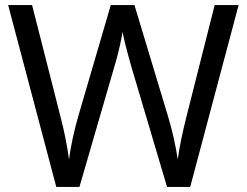

<svg xmlns="http://www.w3.org/2000/svg" viewBox="-20 -734 970 754"><path d="M917 -714 727 0H636L497 -468Q489 -497 481 -526Q473 -555 468 -577.5Q463 -600 461 -609Q460 -596 450.5 -553.5Q441 -511 427 -465L292 0H201L12 -714H106L217 -278Q229 -232 237.5 -189Q246 -146 251 -108Q256 -147 266 -193Q276 -239 289 -283L415 -714H508L639 -280Q653 -234 663 -188.5Q673 -143 678 -108Q683 -145 692 -188.5Q701 -232 713 -279L823 -714Z"/></svg>

Font: Noto Sans Elymaic
Style: Regular
Weight: 400
Designer: Morgane Pierson
Foundry: Google LLC
Version: Version 1.002; ttfautohint (v1.8.4.7-5d5b)